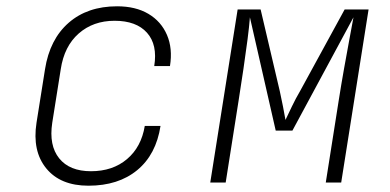

<svg xmlns="http://www.w3.org/2000/svg" viewBox="-20 -580 1240 610"><path d="M261 10Q172 10 127 -45Q82 -100 96 -190L123 -360Q138 -455 198 -507.5Q258 -560 352 -560Q411 -560 451.5 -536Q492 -512 510.5 -469Q529 -426 520 -370H470Q481 -438 447 -476Q413 -514 344 -514Q276 -514 230 -473.5Q184 -433 173 -360L146 -190Q135 -118 168 -77Q201 -36 269 -36Q338 -36 383.5 -74.5Q429 -113 440 -180H490Q476 -89 416 -39.5Q356 10 261 10Z M648 0 735 -550H808L869 -290Q874 -268 879 -242Q884 -216 887 -199Q895 -216 907.5 -242Q920 -268 933 -290L1075 -550H1151L1064 0H1015L1056 -260Q1064 -311 1073 -361.5Q1082 -412 1090 -455Q1098 -498 1103 -525L909 -165H856L774 -525Q772 -498 766.5 -455Q761 -412 753.5 -361.5Q746 -311 738 -260L697 0Z"/></svg>

Font: JetBrains Mono NL Thin
Style: Italic
Weight: 100
Italic angle: -9°
Monospace: yes
Designer: Philipp Nurullin, Konstantin Bulenkov
Foundry: JetBrains
Version: Version 2.305; ttfautohint (v1.8.4.7-5d5b)